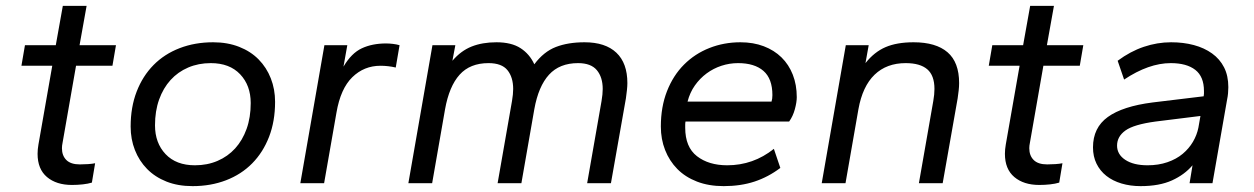

<svg xmlns="http://www.w3.org/2000/svg" viewBox="-20 -624 4271 654"><path d="M225 6Q172 6 140 -21Q108 -48 108 -100Q108 -115 111 -132L158 -400H53L65 -470H170L194 -604H275L251 -470H375L363 -400H239L193 -137Q192 -132 191.5 -128Q191 -124 191 -119Q191 -94 206 -79Q221 -64 252 -64Q265 -64 280 -65Q295 -66 304 -68L293 -2Q280 2 262 4Q244 6 225 6Z M636 10Q586 10 547 -5.5Q508 -21 481 -48.5Q454 -76 439.5 -113Q425 -150 425 -193Q425 -259 445.5 -312Q466 -365 503 -402.5Q540 -440 592 -460Q644 -480 706 -480Q755 -480 794.5 -464.5Q834 -449 861 -421.5Q888 -394 902.5 -357Q917 -320 917 -277Q917 -211 896.5 -158Q876 -105 839 -67.5Q802 -30 750 -10Q698 10 636 10ZM644 -61Q686 -61 721 -76Q756 -91 781 -118.5Q806 -146 820 -185Q834 -224 834 -273Q834 -333 798 -371Q762 -409 698 -409Q656 -409 621 -394Q586 -379 561 -351.5Q536 -324 522 -285Q508 -246 508 -197Q508 -137 544 -99Q580 -61 644 -61Z M1003 0 1085 -470H1163L1150 -397Q1177 -443 1212.5 -459.5Q1248 -476 1295 -476Q1306 -476 1318.5 -474.5Q1331 -473 1341 -470L1328 -394Q1302 -400 1276 -400Q1220 -400 1180 -361Q1140 -322 1126 -240L1084 0Z M1980 0 2029 -280Q2031 -291 2032 -302Q2033 -313 2033 -321Q2033 -361 2013 -385Q1993 -409 1949 -409Q1886 -409 1850 -369.5Q1814 -330 1800 -252L1756 0H1675L1724 -280Q1726 -291 1727 -302Q1728 -313 1728 -321Q1728 -361 1708.5 -385Q1689 -409 1644 -409Q1581 -409 1545.5 -369.5Q1510 -330 1496 -252L1452 0H1371L1453 -470H1531L1521 -417Q1550 -451 1586.5 -465.5Q1623 -480 1671 -480Q1722 -480 1753 -460Q1784 -440 1800 -405Q1832 -448 1873.5 -464Q1915 -480 1971 -480Q2042 -480 2079.5 -444.5Q2117 -409 2117 -341Q2117 -331 2115.5 -317Q2114 -303 2112 -289L2061 0Z M2445 10Q2394 10 2354 -5.5Q2314 -21 2287 -48.5Q2260 -76 2245.5 -113Q2231 -150 2231 -193Q2231 -260 2252 -313.5Q2273 -367 2310 -404Q2347 -441 2396.5 -460.5Q2446 -480 2502 -480Q2546 -480 2581.5 -466.5Q2617 -453 2642 -428.5Q2667 -404 2680.5 -369.5Q2694 -335 2694 -293Q2694 -276 2687.5 -252Q2681 -228 2668 -210H2315Q2314 -205 2314 -199.5Q2314 -194 2314 -189Q2314 -123 2354 -92Q2394 -61 2457 -61Q2546 -61 2616 -117L2638 -52Q2597 -21 2550 -5.5Q2503 10 2445 10ZM2494 -409Q2465 -409 2437.5 -400Q2410 -391 2387 -374Q2364 -357 2347 -333Q2330 -309 2322 -278H2608Q2611 -287 2611 -300Q2611 -356 2580.5 -382.5Q2550 -409 2494 -409Z M3110 0 3159 -280Q3161 -291 3162 -301.5Q3163 -312 3163 -321Q3163 -367 3138.5 -388Q3114 -409 3065 -409Q3000 -409 2959 -369.5Q2918 -330 2904 -252L2860 0H2779L2861 -470H2939L2928 -409Q2958 -447 2996.5 -463.5Q3035 -480 3092 -480Q3168 -480 3207.5 -446Q3247 -412 3247 -341Q3247 -329 3245.5 -316Q3244 -303 3242 -289L3191 0Z M3520 6Q3467 6 3435 -21Q3403 -48 3403 -100Q3403 -115 3406 -132L3453 -400H3348L3360 -470H3465L3489 -604H3570L3546 -470H3670L3658 -400H3534L3488 -137Q3487 -132 3486.5 -128Q3486 -124 3486 -119Q3486 -94 3501 -79Q3516 -64 3547 -64Q3560 -64 3575 -65Q3590 -66 3599 -68L3588 -2Q3575 2 3557 4Q3539 6 3520 6Z M3865 10Q3830 10 3800 1Q3770 -8 3748.5 -25Q3727 -42 3715 -66.5Q3703 -91 3703 -122Q3703 -189 3753.5 -225.5Q3804 -262 3906 -275L4080 -296Q4081 -301 4081 -305Q4081 -309 4081 -314Q4081 -363 4051.5 -386Q4022 -409 3968 -409Q3893 -409 3809 -353L3787 -417Q3830 -449 3876 -464.5Q3922 -480 3969 -480Q4011 -480 4046.5 -470.5Q4082 -461 4108.5 -442Q4135 -423 4149.5 -394.5Q4164 -366 4164 -327Q4164 -317 4163 -306Q4162 -295 4160 -286L4110 0H4032L4042 -61Q4015 -29 3972 -9.5Q3929 10 3865 10ZM3889 -61Q3926 -61 3956.5 -71.5Q3987 -82 4008.5 -100Q4030 -118 4043.5 -141Q4057 -164 4062 -189L4069 -229L3916 -210Q3842 -200 3813.5 -179.5Q3785 -159 3785 -128Q3785 -98 3813 -79.5Q3841 -61 3889 -61Z"/></svg>

Font: Celebes
Style: Italic
Weight: 400
Italic angle: -10°
Designer: Anugrah Pasau
Foundry: Lafontype
Version: Version 1.000; ttfautohint (v1.8.4)